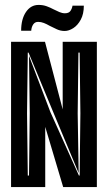

<svg xmlns="http://www.w3.org/2000/svg" viewBox="-20 -761 439 781"><path d="M25 0V-591H163L235 -316V-591H374V0H237L164 -245V0ZM93 -47H98L101 -300L98 -534L185 -305L301 -47H304L307 -300L304 -547H299L296 -300L300 -57L199 -299L96 -547H93L90 -300ZM243 -635Q226 -635 211 -642Q196 -649 182 -656Q170 -663 158.5 -667.5Q147 -672 135 -672Q122 -672 115 -661.5Q108 -651 107 -636H66Q66 -683 85.5 -712Q105 -741 137 -741Q155 -741 170 -735.5Q185 -730 198 -723Q210 -717 221.5 -712Q233 -707 244 -707Q260 -707 266.5 -716.5Q273 -726 275 -738H321Q321 -704 308.5 -681Q296 -658 278 -646.5Q260 -635 243 -635Z"/></svg>

Font: Alumni Sans Inline One
Style: Regular
Weight: 400
Designer: Robert E. Leuschke
Foundry: Robert E. Leuschke
Version: Version 1.100; ttfautohint (v1.8.3)